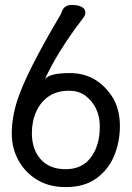

<svg xmlns="http://www.w3.org/2000/svg" viewBox="-20 -740 540 783"><path d="M248 23Q180 23 131 -7Q82 -37 55 -86.5Q28 -136 28 -195Q28 -261 51 -332Q87 -444 228 -682L232 -692Q241 -720 274 -720Q279 -720 291.5 -718.5Q304 -717 316 -710Q328 -703 328 -688Q328 -677 318 -665Q215 -531 161 -413Q175 -442 265 -442Q379 -442 443 -337Q469 -288 469 -227Q469 -161 445.5 -104.5Q422 -48 373 -12.5Q324 23 248 23ZM248 -50Q315 -50 351 -98.5Q387 -147 387 -224Q387 -305 327 -351Q299 -370 262 -370Q213 -370 179.5 -347.5Q146 -325 128 -285.5Q110 -246 110 -197Q110 -131 146 -90.5Q182 -50 248 -50Z"/></svg>

Font: LXGW WenKai Mono Medium
Style: Regular
Weight: 500
Monospace: yes
Designer: LXGW / Fontworks Inc.
Foundry: LXGW / Fontworks Inc.
Version: Version 1.520; June 14, 2025